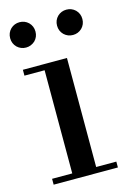

<svg xmlns="http://www.w3.org/2000/svg" viewBox="-107 -737 531 791"><g transform="rotate(-15 158.0 -341.5)"><path d="M107 -25V-465H21V-490H209V-25H295V0H21V-25ZM220 -668Q236 -683 258 -683Q280 -683 296 -668Q312 -652 312 -629Q312 -606 296 -590Q280 -575 258 -575Q236 -575 220 -590Q204 -606 204 -629Q204 -652 220 -668ZM20 -668Q36 -683 58 -683Q80 -683 96 -668Q112 -652 112 -629Q112 -606 96 -590Q79 -575 58 -575Q36 -575 20 -590Q4 -606 4 -629Q4 -652 20 -668Z"/></g></svg>

Font: Bailleul Roman
Style: Roman
Weight: 400
Version: Version 1